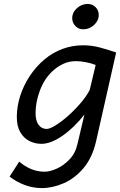

<svg xmlns="http://www.w3.org/2000/svg" viewBox="-20 -728 610 975"><path d="M569.8 -461.4 468.3 -12.2Q449.2 72.3 404.5 125.2Q359.9 178.2 303.2 202.6Q246.6 227.1 192.4 227.1Q146 227.1 103.5 210.7Q61 194.3 28.8 168.5L77.6 92.8Q106 117.2 138.4 130.6Q170.9 144 207 144Q232.4 144 267.3 128.7Q302.2 113.3 332.3 82.3Q362.3 51.3 373 4.9L408.7 -146.5Q356.9 -80.1 297.6 -38.8Q238.3 2.4 190.4 2.4Q157.7 2.4 129.2 -12Q100.6 -26.4 83 -56.6Q65.4 -86.9 65.4 -134.3Q65.4 -187 82.5 -240.7Q99.6 -294.4 131.6 -342.8Q163.6 -391.1 207 -427.2Q247.6 -460.9 297.1 -479.5Q346.7 -498 402.3 -498Q446.8 -498 490 -486.1Q533.2 -474.1 569.8 -461.4ZM435.5 -271 465.8 -397.9Q444.8 -406.7 416.5 -412.1Q388.2 -417.5 365.7 -417.5Q330.1 -417.5 300.3 -403.3Q270.5 -389.2 246.1 -366.2Q204.6 -327.1 182.6 -268.3Q160.6 -209.5 160.6 -153.8Q160.6 -114.7 176 -94Q191.4 -73.2 216.8 -73.2Q232.4 -73.2 261.2 -90.8Q290 -108.4 323.5 -137.7Q356.9 -167 387.2 -201.9Q417.5 -236.8 435.5 -271ZM346.7 -635.3Q346.7 -664.6 370.6 -686.3Q394.5 -708 425.3 -708Q449.2 -708 465.3 -691.7Q481.4 -675.3 481.4 -652.3Q481.4 -623 457.5 -601.1Q433.6 -579.1 402.8 -579.1Q378.9 -579.1 362.8 -595.9Q346.7 -612.8 346.7 -635.3Z"/></svg>

Font: Andika
Style: Italic
Weight: 400
Italic angle: -14°
Designer: Victor Gaultney, Annie Olsen, Julie Remington, Don Collingsworth, Eric Hays, Becca Hirsbrunner
Foundry: SIL International
Version: Version 6.101